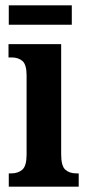

<svg xmlns="http://www.w3.org/2000/svg" viewBox="-20 -702 331 722"><path d="M13 0V-50H22Q48 -50 64 -64Q80 -78 80 -121V-418Q80 -459 64.5 -472.5Q49 -486 24 -486H12V-536H210V-122Q210 -78 225.5 -64Q241 -50 267 -50H276V0ZM13 -609V-682H250V-609Z"/></svg>

Font: Noto Serif ExtraCondensed
Style: Bold
Weight: 700
Width: 2
Designer: Monotype Design Team
Foundry: Monotype Imaging Inc.
Version: Version 2.014; ttfautohint (v1.8.4.7-5d5b)